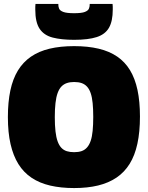

<svg xmlns="http://www.w3.org/2000/svg" viewBox="-20 -944 750 974"><path d="M356 -172Q378 -172 394 -177.5Q410 -183 421.5 -196Q433 -209 440 -229.5Q447 -250 450 -280.5Q453 -311 453 -351Q453 -391 450 -421Q447 -451 440 -471.5Q433 -492 421.5 -504.5Q410 -517 394 -522.5Q378 -528 356 -528Q335 -528 319 -522.5Q303 -517 291.5 -505Q280 -493 272.5 -472.5Q265 -452 261.5 -421.5Q258 -391 258 -350Q258 -308 261.5 -277.5Q265 -247 272.5 -226.5Q280 -206 291.5 -194Q303 -182 319 -177Q335 -172 356 -172ZM356 10Q289 10 235 -2.5Q181 -15 140.5 -42Q100 -69 73.5 -111.5Q47 -154 33.5 -213Q20 -272 20 -350Q20 -426 32.5 -485Q45 -544 71 -586.5Q97 -629 137 -656.5Q177 -684 231.5 -697Q286 -710 356 -710Q426 -710 480.5 -697Q535 -684 574.5 -657Q614 -630 639.5 -588Q665 -546 677.5 -487.5Q690 -429 690 -353Q690 -275 677 -215Q664 -155 637.5 -112.5Q611 -70 571 -43Q531 -16 477.5 -3Q424 10 356 10ZM356 -742Q291 -742 247 -753.5Q203 -765 181 -798Q159 -831 159 -895Q159 -902 159 -909.5Q159 -917 160 -924H276Q276 -923 276 -922Q276 -921 276 -919Q276 -910 280 -900Q284 -890 301 -883.5Q318 -877 356 -877Q394 -877 410.5 -883.5Q427 -890 431 -900Q435 -910 435 -919Q435 -921 435 -922Q435 -923 435 -924H551Q552 -917 552 -909.5Q552 -902 552 -895Q552 -837 533 -803.5Q514 -770 471 -756Q428 -742 356 -742Z"/></svg>

Font: Georama Black
Style: Regular
Weight: 900
Designer: Jean-Baptiste Levee
Foundry: Production Type
Version: Version 1.001